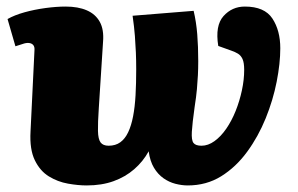

<svg xmlns="http://www.w3.org/2000/svg" viewBox="-20 -551 909 585"><path d="M570 -518Q578 -484 581 -446.5Q584 -409 584 -365Q584 -342 583 -322Q582 -302 580 -279.5Q578 -257 573 -225Q566 -175 564.5 -149.5Q563 -124 569.5 -115.5Q576 -107 594 -107Q614 -107 633.5 -121Q653 -135 669.5 -159Q686 -183 698 -213Q710 -243 717 -275.5Q724 -308 724 -338Q724 -360 719 -371Q714 -382 705 -387.5Q696 -393 684 -397L645 -411Q635 -473 661 -502Q687 -531 726 -531Q786 -531 810 -494.5Q834 -458 834 -404Q834 -358 823 -302Q812 -246 789.5 -190.5Q767 -135 733 -88.5Q699 -42 654 -14Q609 14 552 14Q534 14 514.5 9Q495 4 478 -8Q461 -20 449 -40Q437 -60 433 -90Q416 -59 389 -35.5Q362 -12 326 1Q290 14 244 14Q218 14 187 8.5Q156 3 129 -13.5Q102 -30 86 -63Q70 -96 73 -150L85 -397Q86 -408 81.5 -413.5Q77 -419 68.5 -420Q60 -421 49 -417L27 -410L3 -493Q24 -505 54.5 -513.5Q85 -522 118.5 -526.5Q152 -531 180 -531Q218 -531 244.5 -519.5Q271 -508 284 -484.5Q297 -461 294 -424L281 -221Q278 -177 278.5 -152Q279 -127 286.5 -117Q294 -107 311 -107Q332 -107 346.5 -117.5Q361 -128 370.5 -148Q380 -168 385.5 -196.5Q391 -225 393 -261Q395 -297 395 -339Q395 -367 394 -391Q393 -415 391 -441.5Q389 -468 384 -503Z"/></svg>

Font: Literata Black
Style: Italic
Weight: 900
Italic angle: -2°
Designer: Latin by Veronika Burian and Jose Scaglione. Greek by Irene Vlachou. Cyrillic by Vera Evstafieva
Foundry: TypeTogether
Version: Version 3.002